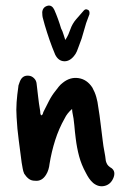

<svg xmlns="http://www.w3.org/2000/svg" viewBox="-20 -652 463 682"><path d="M236 -265Q218 -249 210 -232Q189 -195 176 -154Q163 -113 156 -70Q155 -60 152 -50Q149 -40 144 -32Q129 -7 104 -10Q91 -10 82 -17Q73 -24 66 -35Q62 -44 60.5 -54Q59 -64 57 -74Q52 -114 46.5 -154.5Q41 -195 39 -235Q37 -262 39 -289Q41 -316 45 -343Q45 -348 47 -352.5Q49 -357 50 -361Q59 -386 83 -383Q93 -382 101 -374Q109 -366 110 -355Q113 -331 115.5 -308Q118 -285 122 -262Q123 -258 123 -252.5Q123 -247 126 -242Q131 -244 132 -247.5Q133 -251 134 -254Q144 -274 154 -293.5Q164 -313 177 -329Q183 -337 189 -344.5Q195 -352 203 -358Q229 -379 259 -374.5Q289 -370 308 -341Q317 -325 322 -307.5Q327 -290 329 -272Q334 -242 337.5 -211.5Q341 -181 345 -151Q347 -133 350.5 -115.5Q354 -98 356 -80Q358 -73 361 -68Q364 -63 371 -58Q392 -47 384 -23Q375 2 353 8Q331 14 311 -2Q302 -10 296 -19Q290 -28 285 -38Q269 -67 261 -97Q253 -127 249 -160Q246 -183 244 -207Q242 -231 237 -254Q237 -256 236.5 -258.5Q236 -261 236 -265ZM212 -510Q219 -521 223 -530Q227 -539 230 -548Q237 -568 250.5 -583.5Q264 -599 278 -615Q284 -621 290 -618Q298 -616 298 -606Q298 -600 296 -597Q285 -570 278 -542.5Q271 -515 260 -488Q257 -479 253 -469.5Q249 -460 242 -452Q226 -433 206.5 -434.5Q187 -436 176 -458Q165 -484 156 -510Q147 -536 139 -563Q138 -568 136 -574Q134 -580 133 -585Q131 -591 130.5 -597.5Q130 -604 130 -609Q132 -628 151 -632Q165 -634 173 -617Q180 -601 186 -584.5Q192 -568 197 -551Q202 -542 205 -531.5Q208 -521 212 -510Z"/></svg>

Font: Delicious Handrawn
Style: Regular
Weight: 400
Designer: Agung Rohmat
Foundry: Agung Rohmat
Version: Version 1.002; ttfautohint (v1.8.4.7-5d5b);gftools[0.9.27]